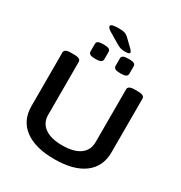

<svg xmlns="http://www.w3.org/2000/svg" viewBox="-229 -1184 1278 1354"><g transform="rotate(30 410.0 -506.5)"><path d="M410 7Q254 7 169 -56.5Q84 -120 84 -237V-673Q84 -687 96.5 -694.5Q109 -702 138 -702H163Q192 -702 204.5 -694.5Q217 -687 217 -673V-243Q217 -177 267 -141Q317 -105 410 -105Q503 -105 553 -141Q603 -177 603 -243V-673Q603 -687 615.5 -694.5Q628 -702 657 -702H683Q711 -702 723.5 -694.5Q736 -687 736 -673V-237Q736 -120 651 -56.5Q566 7 410 7ZM512 -750Q482 -750 469 -757Q456 -764 456 -779V-840Q456 -855 469 -861.5Q482 -868 512 -868Q542 -868 555 -861.5Q568 -855 568 -840V-779Q568 -764 555 -757Q542 -750 512 -750ZM308 -750Q278 -750 265 -757Q252 -764 252 -779V-840Q252 -855 265 -861.5Q278 -868 308 -868Q337 -868 350.5 -861.5Q364 -855 364 -840V-779Q364 -764 350.5 -757Q337 -750 308 -750ZM466 -899Q440 -899 425.5 -903.5Q411 -908 393 -919L312 -967Q292 -978 285.5 -986.5Q279 -995 279 -1002Q279 -1020 344 -1020Q377 -1020 394 -1014Q411 -1008 426 -993L487 -934Q494 -926 497 -921Q500 -916 500 -912Q500 -899 466 -899Z"/></g></svg>

Font: Asap Expanded SemiBold
Style: Regular
Weight: 600
Width: 7
Designer: Pablo Cosgaya
Foundry: Omnibus-Type
Version: Version 3.001; ttfautohint (v1.8.4.7-5d5b)